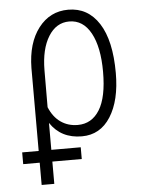

<svg xmlns="http://www.w3.org/2000/svg" viewBox="-53 -580 615 826"><g transform="rotate(-5 254.5 -167.5)"><path d="M272.5 -538.1Q357.4 -538.1 405.3 -463.6Q453.1 -389.2 453.1 -249Q453.1 -130.9 408.4 -60.5Q363.8 9.8 284.2 9.8Q194.3 9.8 147.9 -60.1V203.1H93.3V-301.8Q94.7 -409.7 144 -473.9Q193.4 -538.1 272.5 -538.1ZM147.9 -127.9Q165.5 -85 197.3 -62.7Q229 -40.5 271 -40.5Q331.5 -40.5 365.2 -95Q398.9 -149.4 398.9 -259.3Q398.9 -365.7 365.7 -426.5Q332.5 -487.3 272.5 -487.3Q216.3 -487.3 182.6 -433.1Q148.9 -378.9 148.4 -287.6ZM274.9 106.9H22V56.2H274.9Z"/></g></svg>

Font: Roboto Condensed Light
Style: Regular
Weight: 300
Designer: Google
Version: Version 2.134; 2016